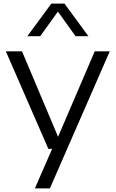

<svg xmlns="http://www.w3.org/2000/svg" viewBox="-20 -828 643 1068"><path d="M507 -542.5H590.5L257.5 220H174L270 0H249L12.5 -542.5H102.5L303 -67ZM472 -626.5H400.5L302 -763.5L203.5 -626.5H132L265.5 -808H338.5Z"/></svg>

Font: Encode Sans Expanded
Style: Regular
Weight: 400
Width: 7
Designer: Multiple Designers
Foundry: Impallari Type
Version: Version 2.000